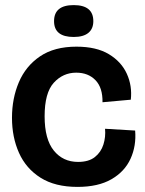

<svg xmlns="http://www.w3.org/2000/svg" viewBox="-20 -719 569 753"><path d="M284 14Q196 14 139 -22Q82 -58 54.5 -119.5Q27 -181 27 -257Q27 -333 54 -396.5Q81 -460 137 -498Q193 -536 280 -536Q358 -536 407 -506.5Q456 -477 477.5 -429.5Q499 -382 493 -328L382 -318Q383 -375 354.5 -404.5Q326 -434 279 -434Q227 -434 191 -394.5Q155 -355 155 -263Q155 -173 191 -128.5Q227 -84 286 -84Q328 -84 352 -103Q376 -122 385.5 -152Q395 -182 392 -214L510 -207Q515 -147 492 -96.5Q469 -46 417 -16Q365 14 284 14ZM269 -574Q192 -574 192 -636Q192 -699 269 -699Q346 -699 346 -636Q346 -606 326.5 -590Q307 -574 269 -574Z"/></svg>

Font: Bricolage Grotesque 96pt SemiBold
Style: Regular
Weight: 600
Designer: Mathieu Triay
Foundry: Atelier Triay
Version: Version 1.001; ttfautohint (v1.8.4.7-5d5b);gftools[0.9.33.de